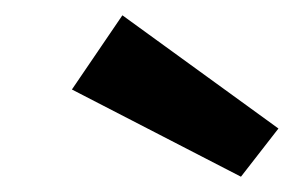

<svg xmlns="http://www.w3.org/2000/svg" viewBox="-20 -755 393 251"><path d="M344 -587 295 -524 74 -638 140 -735Z"/></svg>

Font: Exo 2.0
Style: Bold Italic
Weight: 700
Italic angle: -8°
Designer: Natanael Gama
Version: Version 1.001;PS 001.001;hotconv 1.0.70;makeotf.lib2.5.58329